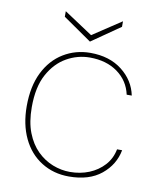

<svg xmlns="http://www.w3.org/2000/svg" viewBox="-79 -745 686 820"><g transform="rotate(10 263.5 -334.5)"><path d="M275 12Q208 12 155.5 -21Q103 -54 74.5 -114Q46 -174 46 -253Q46 -339 76 -399.5Q106 -460 158.5 -492Q211 -524 275 -524Q358 -524 412.5 -481.5Q467 -439 480 -375H458Q445 -434 396.5 -469Q348 -504 276 -504Q223 -504 175.5 -477Q128 -450 98 -395Q68 -340 68 -253Q68 -188 86 -142Q104 -96 134 -66.5Q164 -37 201 -22.5Q238 -8 276 -8Q321 -8 359 -23.5Q397 -39 423.5 -68Q450 -97 458 -138H480Q468 -74 415.5 -31Q363 12 275 12ZM264 -571 140 -657V-681L264 -599L388 -681V-657Z"/></g></svg>

Font: DM Sans 12pt Thin
Style: Regular
Weight: 250
Version: Version 4.004;gftools[0.9.30]